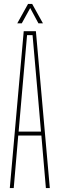

<svg xmlns="http://www.w3.org/2000/svg" viewBox="-20 -959 304 979"><path d="M30 0 101 -800H163L234 0H214L191 -268H73L50 0ZM75 -288H189L174 -462L146 -780H118L90 -461ZM68 -840 123 -939H144L199 -840H176L134 -918L91 -840Z"/></svg>

Font: Big Shoulders Display Thin Thin
Style: Regular
Weight: 250
Version: Version 2.002